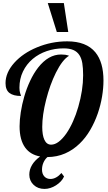

<svg xmlns="http://www.w3.org/2000/svg" viewBox="-20 -1020 705 1254"><path d="M292 -1000H397L425.8 -811H351.1ZM199.7 187.5Q186 174.8 178.7 157.7Q171.4 140.6 171.4 121.1Q171.4 53.7 242.2 2Q178.7 -9.3 145 -55.2Q107.9 -105.5 107.9 -194.8Q107.9 -236.3 115.7 -287.1Q123.5 -337.9 138.2 -388.7Q153.8 -442.9 177 -492.2Q200.2 -541.5 229 -578.6Q295.9 -664.1 378.9 -664.1Q394 -664.1 406 -662.4Q418 -660.6 431.2 -655.8Q387.7 -630.4 345.2 -545.4Q306.2 -466.8 281.2 -368.2Q255.9 -269 255.9 -190.9Q255.9 -138.2 269.5 -107.9Q284.2 -75.2 314 -75.2Q338.4 -75.2 363.5 -94.2Q388.7 -113.3 413.1 -147.9Q436.5 -181.6 456.5 -226.3Q476.6 -271 491.2 -321.8Q522.9 -431.2 522.9 -528.8Q522.9 -575.7 517.6 -607.4Q512.2 -639.2 498.5 -660.2Q483.9 -682.6 459 -693.4Q434.1 -704.1 395 -704.1Q337.9 -704.1 285.6 -686.3Q233.4 -668.5 193.8 -635.3Q152.8 -600.6 129.9 -552.7Q106.9 -504.9 106.9 -446.8Q106.9 -424.8 112.3 -408.7Q113.8 -402.3 115.7 -399.4Q117.2 -396 117.2 -393.1Q67.4 -393.1 41.7 -412.8Q16.1 -432.6 16.1 -477.1Q16.1 -545.9 73.7 -610.4Q130.4 -672.9 220.7 -710.4Q315.9 -750 418.9 -750Q543.9 -750 603 -678.2Q655.8 -613.8 655.8 -494.1Q655.8 -444.3 646.5 -388.7Q637.2 -333 618.7 -279.3Q598.6 -221.2 568.8 -170.4Q539.1 -119.6 500 -82Q457.5 -40.5 404.8 -17.6Q352.1 5.4 289.6 5.9Q272.9 21 263.7 42.2Q254.4 63.5 254.4 87.9Q254.4 115.7 269.5 132.3Q284.7 148.9 309.6 148.9Q328.1 148.9 346.4 138.9Q364.7 128.9 381.3 109.9L398.4 132.8Q383.8 166 345.7 190.4Q328.1 201.7 308.8 207.8Q289.6 213.9 270.5 213.9Q227.5 213.9 199.7 187.5Z"/></svg>

Font: Pattaya
Style: Regular
Weight: 400
Designer: Pablo Impallari / Thai characters Designed by Thanarat Vachiruckul and Suppakit Chalermlarp
Foundry: Pablo Impallari
Version: Version 2.000